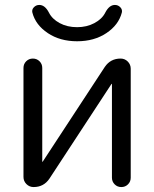

<svg xmlns="http://www.w3.org/2000/svg" viewBox="-20 -757 624 777"><path d="M116 0Q99 0 87 -12Q75 -24 75 -41V-482Q75 -498 86 -509Q97 -520 113 -520Q129 -520 140 -509Q151 -498 151 -482V-103L152 -102L153 -103L404 -486Q427 -520 468 -520Q485 -520 497 -508Q509 -496 509 -479V-38Q509 -22 498 -11Q487 0 471 0Q455 0 444 -11Q433 -22 433 -38V-417L432 -418L431 -417L180 -34Q157 0 116 0ZM406 -706Q422 -737 445 -737Q458 -737 467 -727.5Q476 -718 473 -706Q460 -656 410.5 -623Q361 -590 292 -590Q223 -590 173.5 -623Q124 -656 111 -706Q108 -718 117 -727.5Q126 -737 139 -737Q162 -737 178 -706Q191 -680 221.5 -663.5Q252 -647 292 -647Q331 -647 362 -663.5Q393 -680 406 -706Z"/></svg>

Font: Rounded Mplus 1c
Style: Regular
Weight: 400
Version: Version 1.059.20150529